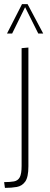

<svg xmlns="http://www.w3.org/2000/svg" viewBox="-20 -754 243 933"><path d="M4 159 0 131Q29 131 48 127.5Q67 124 76 107.5Q85 91 85 52V-520L118 -523V54Q118 107 102.5 128.5Q87 150 61.5 154.5Q36 159 4 159ZM14 -591 87 -734H114L190 -591H166L102 -719L39 -591Z"/></svg>

Font: Murecho ExtraLight
Style: Regular
Weight: 200
Designer: Neil Summerour
Foundry: Positype
Version: Version 1.010; ttfautohint (v1.8.3)